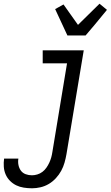

<svg xmlns="http://www.w3.org/2000/svg" viewBox="-69 -791 596 1034"><path d="M104 223Q81 223 59 219.5Q37 216 18.5 207Q0 198 -15 183Q-30 168 -38.5 148.5Q-47 129 -48.5 107Q-50 85 -47 63H30Q27 81 30.5 98Q34 115 43.5 128Q53 141 69 147Q85 153 103 153Q117 153 132 148.5Q147 144 159.5 134.5Q172 125 181 112Q190 99 196.5 85Q203 71 207 56.5Q211 42 213 28L292 -450H161V-520H382L289 39Q285 62 278.5 85Q272 108 260.5 129Q249 150 232 168.5Q215 187 194 199.5Q173 212 149.5 217.5Q126 223 104 223ZM294 -600 228 -742 273 -767 351 -657 467 -771 507 -738 442 -659 392 -600Z"/></svg>

Font: Iosevka Algr
Style: Italic
Weight: 400
Italic angle: -9°
Monospace: yes
Designer: Belleve Invis
Foundry: Belleve Invis
Version: Version 26.0.2; ttfautohint (v1.8.3)